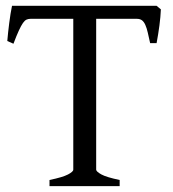

<svg xmlns="http://www.w3.org/2000/svg" viewBox="-20 -635 591 655"><path d="M148.9 0V-21Q193.8 -30.3 211.9 -39.8Q230 -49.3 230 -56.2V-570.8H84Q76.7 -570.8 70.6 -568.1Q64.5 -565.4 58.3 -556.6Q52.2 -547.9 44.4 -531Q36.6 -514.2 25.9 -485.8L4.9 -495.1Q7.3 -523.9 11.5 -556.6Q15.6 -589.4 21 -615.2H514.2L528.8 -603Q527.8 -578.1 523.9 -548.3Q520 -518.6 514.2 -487.8H492.2Q487.8 -508.3 484.1 -523.9Q480.5 -539.6 475.8 -550Q471.2 -560.5 464.4 -565.7Q457.5 -570.8 446.8 -570.8H308.1V-56.2Q308.1 -49.8 325.7 -40Q343.3 -30.3 388.2 -21V0Z"/></svg>

Font: Gentium Plus
Style: Regular
Weight: 400
Designer: J. Victor Gaultney, Annie Olsen, Iska Routamaa
Foundry: SIL International
Version: Version 1.510